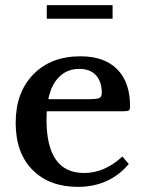

<svg xmlns="http://www.w3.org/2000/svg" viewBox="-20 -720 565 747"><path d="M133 -334H319Q357 -334 366.5 -338.5Q376 -343 376 -359Q376 -402 353.5 -427Q331 -452 288 -452Q230 -452 195.5 -403.5Q161 -355 161 -254Q161 -47 307 -47Q387 -47 456 -111L481 -82Q406 7 283 7Q172 7 106.5 -59Q41 -125 41 -242Q41 -360 109.5 -430.5Q178 -501 293 -501Q386 -501 436 -450.5Q486 -400 486 -307Q486 -294 481.5 -290.5Q477 -287 457 -287H130ZM418 -647H162V-700H418Z"/></svg>

Font: Kolar Light
Style: Regular
Weight: 300
Designer: Ramakrishna Saiteja (Kannada); Shiva Nallaperumal (Latin)
Foundry: Indian Type Foundry
Version: Version 1.001;PS 1.0;hotconv 1.0.88;makeotf.lib2.5.647800